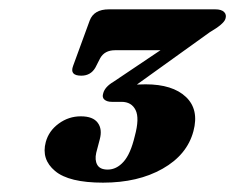

<svg xmlns="http://www.w3.org/2000/svg" viewBox="-20 -720 504 411"><path d="M394 -439Q380.5 -388.5 328 -358.8Q275.5 -329 200.5 -329Q127.5 -329 97.8 -354Q68 -379 78 -416Q84.5 -440 105.8 -455.5Q127 -471 153 -471Q179 -471 189.2 -457.2Q199.5 -443.5 193.5 -421.5L186 -393Q182.5 -377.5 188.2 -367.2Q194 -357 210.5 -357Q229.5 -357 244.5 -373.8Q259.5 -390.5 268.5 -428.5Q279 -467 270.2 -484.5Q261.5 -502 240 -502H219.5Q209 -502 203.5 -506.8Q198 -511.5 201 -520.5Q204.5 -534 223 -545L323.5 -612.5H226.5Q204 -612.5 194.5 -595.5L184 -575Q174 -558 154 -558Q128.5 -558 136.5 -579L172 -676Q181 -700 213 -700H441Q454 -700 459.8 -694.2Q465.5 -688.5 462.5 -679.5Q459 -668.5 429 -651L273 -539Q282 -539.5 291.5 -539.5Q349.5 -539.5 378 -512.5Q406.5 -485.5 394 -439Z"/></svg>

Font: Fraunces 9pt
Style: Bold Italic
Weight: 700
Italic angle: -16°
Version: Version 1.000;[b76b70a41]